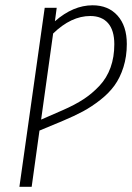

<svg xmlns="http://www.w3.org/2000/svg" viewBox="-20 -714 505 734"><path d="M334 -693.8Q394 -693.8 429.4 -654.3Q464.8 -614.7 464.8 -545.9Q464.8 -498 451.9 -457.3Q439 -416.5 417.7 -387.2Q396.5 -357.9 363.5 -332Q330.6 -306.2 297.4 -288.3Q264.2 -270.5 220.2 -252L130.9 -214.8L101.1 0H54.2L150.9 -684.1H196.8L189.9 -632.8Q259.8 -693.8 334 -693.8ZM220.2 -293Q266.1 -313 299.3 -334.7Q332.5 -356.4 360.4 -386.2Q388.2 -416 402.6 -455.8Q417 -495.6 417 -544.9Q417 -598.1 393.1 -625.5Q369.1 -652.8 325.2 -652.8Q252 -652.8 183.1 -585.9L137.2 -256.8Z"/></svg>

Font: Fira Sans Compressed ExtraLight
Style: Italic
Weight: 250
Width: 3
Italic angle: -8°
Designer: Carrois Corporate & Edenspiekermann AG
Foundry: Carrois Corporate GbR & Edenspiekermann AG
Version: Version 4.203;PS 004.203;hotconv 1.0.88;makeotf.lib2.5.64775